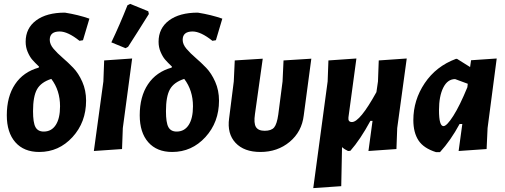

<svg xmlns="http://www.w3.org/2000/svg" viewBox="-20 -773 2600 988"><path d="M182 9Q103 9 59 -41Q15 -91 15 -180Q15 -276 57.5 -339.5Q100 -403 179 -425L181 -430Q158 -452 145.5 -466.5Q133 -481 122.5 -505.5Q112 -530 112 -558Q112 -628 166 -668Q220 -708 314 -708Q383 -697 440 -677L407 -566L389 -563Q329 -611 287 -611Q236 -611 236 -568Q236 -545 255.5 -522Q275 -499 302.5 -475.5Q330 -452 357 -424Q384 -396 403.5 -352Q423 -308 423 -255Q423 -144 353 -67.5Q283 9 182 9ZM150 -201Q150 -142 162.5 -119Q175 -96 205 -96Q245 -96 267 -130Q289 -164 289 -226Q289 -308 244 -367Q191 -350 170.5 -313.5Q150 -277 150 -201Z M636 -746 650 -753 743 -715 746 -701Q683 -600 639 -532L626 -525L553 -555Q596 -645 636 -746ZM660 -472 612 -114 608 -6 463 4 512 -354 516 -462Z M866 9Q787 9 743 -41Q699 -91 699 -180Q699 -276 741.5 -339.5Q784 -403 863 -425L865 -430Q842 -452 829.5 -466.5Q817 -481 806.5 -505.5Q796 -530 796 -558Q796 -628 850 -668Q904 -708 998 -708Q1067 -697 1124 -677L1091 -566L1073 -563Q1013 -611 971 -611Q920 -611 920 -568Q920 -545 939.5 -522Q959 -499 986.5 -475.5Q1014 -452 1041 -424Q1068 -396 1087.5 -352Q1107 -308 1107 -255Q1107 -144 1037 -67.5Q967 9 866 9ZM834 -201Q834 -142 846.5 -119Q859 -96 889 -96Q929 -96 951 -130Q973 -164 973 -226Q973 -308 928 -367Q875 -350 854.5 -313.5Q834 -277 834 -201Z M1320 9Q1236 9 1192 -38Q1148 -85 1159 -164L1183 -354L1188 -462L1332 -471L1292 -186Q1285 -139 1297 -119.5Q1309 -100 1342 -100Q1376 -100 1390.5 -117Q1405 -134 1412 -184L1434 -354L1439 -462L1582 -471L1543 -179Q1533 -95 1470.5 -43Q1408 9 1320 9Z M1773 -169Q1770 -145 1791 -145Q1832 -145 1917 -299L1925 -354L1929 -462L2073 -472L2024 -114L2020 -6L1876 4L1897 -151H1886Q1834 -55 1783 3L1771 4Q1753 -4 1740 -16L1736 185L1592 195L1666 -354L1670 -462L1814 -472Z M2224 10Q2160 -10 2133.5 -50.5Q2107 -91 2107 -155Q2107 -258 2165.5 -345Q2224 -432 2326 -470H2332L2399 -428L2404 -463L2536 -472L2489 -114L2484 -6L2340 4L2359 -135H2345Q2299 -50 2244 10ZM2239 -206Q2239 -124 2262 -124Q2279 -124 2312.5 -176.5Q2346 -229 2385 -324L2387 -342L2322 -366Q2283 -366 2261 -322Q2239 -278 2239 -206Z"/></svg>

Font: Alegreya Sans ExtraBold
Style: Italic
Weight: 800
Italic angle: -7°
Designer: Juan Pablo del Peral
Foundry: Huerta Tipografica
Version: Version 2.007